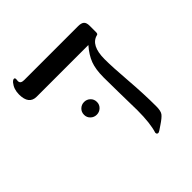

<svg xmlns="http://www.w3.org/2000/svg" viewBox="-170 -698 820 820"><g transform="rotate(-45 240.0 -288.0)"><path d="M398 -553H397Q416 -553 424.5 -545.5Q433 -538 433 -519V-481Q433 -470 427 -469Q377 -457 377 -373Q377 -326 384 -238Q391 -150 391 -75Q391 -47 382.5 -35.5Q374 -24 347 -6Q322 12 317 12Q308 12 308 2Q322 -42 322 -120L320 -234L319 -321Q319 -370 331 -401.5Q343 -433 371 -465H59Q12 -465 12 -525Q12 -557 30 -579Q38 -588 44 -588Q50 -588 50 -580L49 -569Q49 -553 71 -553ZM147 -267Q147 -284 158.5 -295Q170 -306 186 -306Q202 -306 213.5 -295Q225 -284 225 -267Q225 -251 213.5 -240Q202 -229 186 -229Q170 -229 158.5 -240Q147 -251 147 -267Z"/></g></svg>

Font: Libra Serif Modern
Style: Regular
Weight: 400
Designer: Stefan Peev, Context Ltd
Foundry: Stefan Peev, Context Ltd
Version: Version 1.000